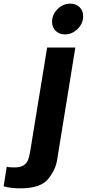

<svg xmlns="http://www.w3.org/2000/svg" viewBox="-101 -806 477 1055"><path d="M185 -686Q185 -726 215 -756Q245 -786 285 -786Q317 -786 336.5 -766.5Q356 -747 356 -717Q356 -677 325.5 -647Q295 -617 256 -617Q224 -617 204.5 -637Q185 -657 185 -686ZM-81 218 -64 110Q-51 114 -21 114Q12 114 29.5 102Q47 90 53.5 72Q60 54 65 25L158 -545H313L213 72Q205 126 163.5 177.5Q122 229 10 229Q-40 229 -81 218Z"/></svg>

Font: Be Vietnam ExtraBold
Style: Italic
Weight: 800
Italic angle: -9.778°
Designer: Gabriel Lam
Foundry: TypeRant
Version: Version 3.000